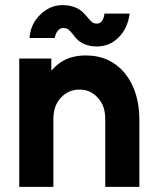

<svg xmlns="http://www.w3.org/2000/svg" viewBox="-20 -728 610 748"><path d="M358 -547Q407 -547 443 -583Q478 -619 485 -675H387Q382 -636 357 -636Q342 -636 333 -647Q328 -652 322.5 -658.5Q317 -665 311 -672Q280 -708 223 -708Q175 -708 137 -671Q99 -635 95 -580H193Q202 -619 227 -619Q242 -619 252 -608Q257 -603 262.5 -596.5Q268 -590 273 -583Q302 -547 358 -547ZM523 0V-260Q523 -316 509 -361.5Q495 -407 467 -442Q409 -512 314 -512Q241 -512 196 -469Q192 -465 188 -461Q184 -457 180 -453V-500H55V0H188V-265Q188 -316 217 -347Q246 -379 290 -379Q333 -379 361 -347Q390 -317 390 -265V0Z"/></svg>

Font: Unageo
Style: Bold
Weight: 700
Designer: Richard Sepsi
Foundry: Richard Sepsi
Version: Version 2.000